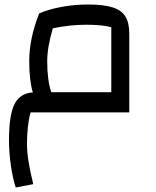

<svg xmlns="http://www.w3.org/2000/svg" viewBox="-20 -500 695 854"><path d="M116 0Q100 57 100 142Q100 208 128 319L50 334Q37 295 28.5 237Q20 179 20 125Q20 13 44 -36Q68 -85 126 -89Q110 -142 110 -228Q110 -328 154 -440Q193 -458 252 -469Q311 -480 371 -480Q440 -480 480 -467.5Q520 -455 537.5 -427Q555 -399 555 -350V0ZM364 -390Q290 -390 215 -374Q190 -289 190 -228Q190 -143 208 -90H475V-379Q434 -390 364 -390Z"/></svg>

Font: Changa
Style: Regular
Weight: 400
Designer: Eduardo Rodriguez Tunni
Foundry: Eduardo Rodriguez Tunni
Version: Version 2.002; ttfautohint (v1.5.10-5e6f)